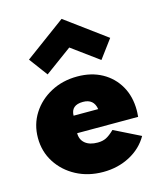

<svg xmlns="http://www.w3.org/2000/svg" viewBox="-127 -947 885 1055"><g transform="rotate(-15 316.0 -420.0)"><path d="M329 16Q413 16 481.2 -20.2Q549.5 -56.5 585.5 -120L436.5 -194Q409.5 -168 389.2 -158Q369 -148 341 -148Q295.5 -148 270 -169Q244.5 -190 244.5 -227H591.5Q593 -246.5 593.2 -252.2Q593.5 -258 593.5 -264.5Q593.5 -343 559.5 -402.2Q525.5 -461.5 465.2 -494.8Q405 -528 325 -528Q241.5 -528 174.5 -492.2Q107.5 -456.5 68.5 -395.2Q29.5 -334 29.5 -257Q29.5 -179.5 69 -117.8Q108.5 -56 176.2 -20Q244 16 329 16ZM250.5 -325Q251.5 -385 319.5 -385Q381 -385 390.5 -325ZM171.5 -581 324.5 -693 477.5 -581 555.5 -686 324.5 -856 93.5 -686Z"/></g></svg>

Font: Spartan Black
Style: Regular
Weight: 900
Designer: Matt Bailey, Mirko Velimirovic
Foundry: Matt Bailey
Version: Version 1.003; ttfautohint (v1.8.3)